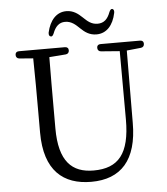

<svg xmlns="http://www.w3.org/2000/svg" viewBox="-61 -983 919 1057"><g transform="rotate(-5 398.0 -454.0)"><path d="M247 -797C254 -794 260 -800 265 -812C279 -849 300 -870 333 -870C369 -870 391 -848 413 -827C436 -805 461 -786 500 -786C555 -786 593 -827 607 -896C609 -908 606 -915 599 -918C592 -920 586 -914 581 -902C567 -864 546 -844 511 -844C476 -844 455 -864 432 -886C409 -908 383 -928 345 -928C290 -928 253 -886 238 -819C236 -806 240 -799 247 -797ZM65 -691 141 -685C143 -587 143 -489 143 -390V-275C143 -63 247 20 401 20C565 20 656 -78 656 -284L658 -683L736 -691C748 -692 755 -700 755 -712C755 -724 748 -731 735 -731H517C504 -731 497 -724 497 -712C497 -700 504 -692 516 -691L619 -683L620 -305C620 -116 556 -41 419 -41C300 -41 229 -107 229 -290V-390C229 -491 229 -587 230 -684L321 -691C333 -692 340 -700 340 -712C340 -724 333 -731 320 -731H66C53 -731 46 -724 46 -712C46 -700 53 -692 65 -691Z"/></g></svg>

Font: 寒蝉锦书宋
Style: Regular
Weight: 400
Designer: 寒蝉锦书宋{Warren} 思源宋体{Ryoko NISHIZUKA 西塚涼子 (kana & ideographs); Frank Grießhammer (Latin, Greek & Cyrillic); Wenlong ZHANG 
Foundry: Adobe & ChillType
Version: Version 2.000;Glyphs 3.1.1 (3135)